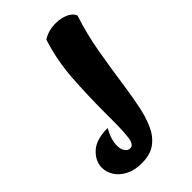

<svg xmlns="http://www.w3.org/2000/svg" viewBox="-345 -570 840 840"><g transform="rotate(-45 75.0 -150.0)"><path d="M8 200Q-36 200 -67 183.5Q-98 167 -113.5 142Q-129 117 -129 90Q-129 50 -94.5 17.5Q-60 -15 12 -15Q-2 10 -8 30Q-14 50 -14 67Q-14 92 -4 105Q6 118 19 118Q41 118 46 80.5Q51 43 51 -19V-72Q51 -178 58 -280.5Q65 -383 96 -478Q129 -500 176 -500Q205 -500 231 -489.5Q257 -479 267 -457Q239 -372 223.5 -284Q208 -196 193 -90Q185 -35 174.5 17Q164 69 145.5 110.5Q127 152 94.5 176Q62 200 8 200Z"/></g></svg>

Font: Agbalumo
Style: Regular
Weight: 400
Designer: Raphael Alegbeleye
Foundry: Sorkin Type Co.
Version: Version 1.000; ttfautohint (v1.8.4)